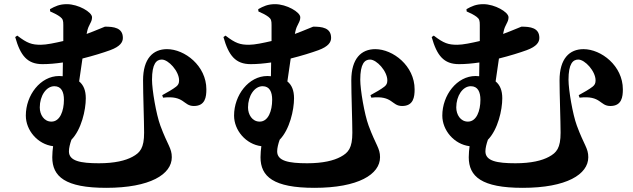

<svg xmlns="http://www.w3.org/2000/svg" viewBox="-20 -837 3040 922"><path d="M227 -253C191 -253 171 -287 171 -321C171 -377 202 -423 241 -423C275 -423 287 -395 287 -358C287 -304 268 -253 227 -253ZM392 -365C392 -403 381 -429 360 -446L376 -556C428 -569 476 -584 509 -596C558 -614 570 -635 570 -655C570 -704 526 -709 484 -709C482 -709 440 -690 396 -674L398 -684C405 -720 422 -729 422 -754C422 -779 356 -817 301 -817C266 -817 245 -807 220 -793L221 -782C242 -773 257 -765 269 -756C282 -746 284 -738 284 -717V-640C245 -631 203 -622 176 -622C133 -622 111 -629 63 -666L53 -659C78 -570 111 -529 184 -529C215 -529 248 -532 282 -537L281 -471L264 -472C174 -472 104 -380 104 -282C104 -211 161 -144 235 -135C233 -119 231 -101 231 -82C231 11 293 65 490 65C701 65 805 0 805 -82C805 -126 785 -139 750 -234C730 -288 710 -406 710 -454C710 -531 731 -551 757 -551C789 -551 840 -495 840 -451C840 -437 836 -429 826 -421C811 -409 783 -393 759 -380L763 -368C867 -380 859 -328 911 -328C966 -328 971 -372 971 -408C971 -521 867 -601 782 -601C715 -601 667 -556 667 -451C667 -383 672 -255 672 -200C672 -126 653 -104 616 -84C583 -66 531 -53 455 -53C366 -53 311 -64 311 -110C311 -126 316 -146 323 -166C371 -215 392 -309 392 -365Z M1227 -253C1191 -253 1171 -287 1171 -321C1171 -377 1202 -423 1241 -423C1275 -423 1287 -395 1287 -358C1287 -304 1268 -253 1227 -253ZM1392 -365C1392 -403 1381 -429 1360 -446L1376 -556C1428 -569 1476 -584 1509 -596C1558 -614 1570 -635 1570 -655C1570 -704 1526 -709 1484 -709C1482 -709 1440 -690 1396 -674L1398 -684C1405 -720 1422 -729 1422 -754C1422 -779 1356 -817 1301 -817C1266 -817 1245 -807 1220 -793L1221 -782C1242 -773 1257 -765 1269 -756C1282 -746 1284 -738 1284 -717V-640C1245 -631 1203 -622 1176 -622C1133 -622 1111 -629 1063 -666L1053 -659C1078 -570 1111 -529 1184 -529C1215 -529 1248 -532 1282 -537L1281 -471L1264 -472C1174 -472 1104 -380 1104 -282C1104 -211 1161 -144 1235 -135C1233 -119 1231 -101 1231 -82C1231 11 1293 65 1490 65C1701 65 1805 0 1805 -82C1805 -126 1785 -139 1750 -234C1730 -288 1710 -406 1710 -454C1710 -531 1731 -551 1757 -551C1789 -551 1840 -495 1840 -451C1840 -437 1836 -429 1826 -421C1811 -409 1783 -393 1759 -380L1763 -368C1867 -380 1859 -328 1911 -328C1966 -328 1971 -372 1971 -408C1971 -521 1867 -601 1782 -601C1715 -601 1667 -556 1667 -451C1667 -383 1672 -255 1672 -200C1672 -126 1653 -104 1616 -84C1583 -66 1531 -53 1455 -53C1366 -53 1311 -64 1311 -110C1311 -126 1316 -146 1323 -166C1371 -215 1392 -309 1392 -365Z M2227 -253C2191 -253 2171 -287 2171 -321C2171 -377 2202 -423 2241 -423C2275 -423 2287 -395 2287 -358C2287 -304 2268 -253 2227 -253ZM2392 -365C2392 -403 2381 -429 2360 -446L2376 -556C2428 -569 2476 -584 2509 -596C2558 -614 2570 -635 2570 -655C2570 -704 2526 -709 2484 -709C2482 -709 2440 -690 2396 -674L2398 -684C2405 -720 2422 -729 2422 -754C2422 -779 2356 -817 2301 -817C2266 -817 2245 -807 2220 -793L2221 -782C2242 -773 2257 -765 2269 -756C2282 -746 2284 -738 2284 -717V-640C2245 -631 2203 -622 2176 -622C2133 -622 2111 -629 2063 -666L2053 -659C2078 -570 2111 -529 2184 -529C2215 -529 2248 -532 2282 -537L2281 -471L2264 -472C2174 -472 2104 -380 2104 -282C2104 -211 2161 -144 2235 -135C2233 -119 2231 -101 2231 -82C2231 11 2293 65 2490 65C2701 65 2805 0 2805 -82C2805 -126 2785 -139 2750 -234C2730 -288 2710 -406 2710 -454C2710 -531 2731 -551 2757 -551C2789 -551 2840 -495 2840 -451C2840 -437 2836 -429 2826 -421C2811 -409 2783 -393 2759 -380L2763 -368C2867 -380 2859 -328 2911 -328C2966 -328 2971 -372 2971 -408C2971 -521 2867 -601 2782 -601C2715 -601 2667 -556 2667 -451C2667 -383 2672 -255 2672 -200C2672 -126 2653 -104 2616 -84C2583 -66 2531 -53 2455 -53C2366 -53 2311 -64 2311 -110C2311 -126 2316 -146 2323 -166C2371 -215 2392 -309 2392 -365Z"/></svg>

Font: Noto Serif CJK SC Black
Style: Regular
Weight: 900
Designer: Ryoko NISHIZUKA 西塚涼子 (kana & ideographs); Frank Grießhammer (Latin, Greek & Cyrillic); Wenlong ZHANG 张文龙 (bopomofo); San
Foundry: Adobe
Version: Version 2.001;hotconv 1.1.0;makeotfexe 2.6.0